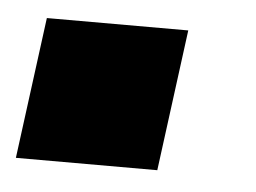

<svg xmlns="http://www.w3.org/2000/svg" viewBox="-33 -224 343 257"><g transform="rotate(5 138.0 -95.0)"><path d="M186 0H-4L21 -190H211Z"/></g></svg>

Font: Tanohe Sans ExtraBold
Style: Italic
Weight: 800
Designer: Village Type and Design LLC & Cristiano Sobral
Foundry: Cooper Hewitt Smithsonian Design Museum
Version: Version 1.00;September 29, 2021;FontCreator 13.0.0.2655 64-b